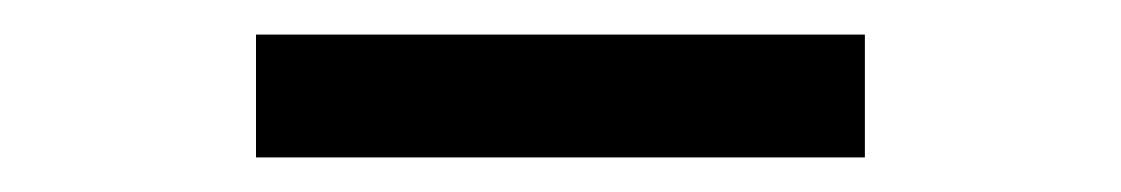

<svg xmlns="http://www.w3.org/2000/svg" viewBox="-20 -337 648 111"><path d="M128 -246V-317H480V-246Z"/></svg>

Font: Lexend Zetta Light
Style: Regular
Weight: 300
Designer: Bonnie Shaver-Troup, Thomas Jockin
Foundry: Lexend
Version: Version 1.007